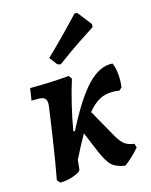

<svg xmlns="http://www.w3.org/2000/svg" viewBox="-113 -809 704 893"><g transform="rotate(-15 239.5 -362.5)"><path d="M408 -337Q374 -337 346 -322Q318 -307 289 -272L365 -137Q383 -106 399.5 -93.5Q416 -81 446 -77L451 -58Q419 -20 379 10Q338 5 316 -14.5Q294 -34 271 -89L231 -185Q212 -153 172 -74L167 -28Q165 -16 131.5 -4Q98 8 66 8L53 -7Q67 -80 85 -200Q103 -320 107 -354Q109 -376 100 -385.5Q91 -395 69 -395H35L44 -453Q142 -453 232 -461L243 -445Q228 -399 211.5 -331Q195 -263 186 -207L193 -205Q265 -347 324 -408Q383 -469 444 -464Q458 -431 458 -383Q458 -364 455 -346L442 -334Q424 -337 408 -337ZM210 -523 195 -527 166 -565Q217 -614 268 -666.5Q319 -719 333 -735L346 -734L399 -666L398 -652Q382 -642 325 -604Q268 -566 210 -523Z"/></g></svg>

Font: Alegreya
Style: Bold Italic
Weight: 700
Italic angle: -7°
Designer: Juan Pablo del Peral
Foundry: Huerta Tipografica
Version: Version 2.007; ttfautohint (v1.6)